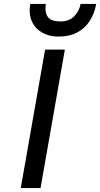

<svg xmlns="http://www.w3.org/2000/svg" viewBox="-20 -951 506 971"><path d="M85 0 208 -700H308L185 0ZM276.5 -766Q228.5 -766 193.2 -786Q158 -806 141.2 -843Q124.5 -880 133 -931H211.5Q205.5 -886 222.8 -864.2Q240 -842.5 286.5 -842.5Q328.5 -842.5 354.5 -868Q380.5 -893.5 387.5 -931H466.5Q458 -883.5 434.5 -846.2Q411 -809 371.5 -787.5Q332 -766 276.5 -766Z"/></svg>

Font: Overpass Medium
Style: Italic
Weight: 500
Italic angle: -10°
Designer: Delve Withrington, Dave Bailey, Thomas Jockin
Foundry: Delve Fonts LLC
Version: Version 4.000